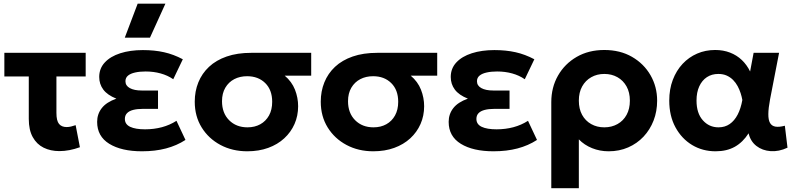

<svg xmlns="http://www.w3.org/2000/svg" viewBox="-20 -784 4209 1014"><path d="M293.5 14Q247 14 210.5 -4Q174 -22 153 -59.8Q132 -97.5 132 -156V-380H3V-505H432.5V-380H278V-188Q278 -146 291.8 -129.5Q305.5 -113 332 -113Q343.5 -113 355.2 -115.8Q367 -118.5 379.5 -123L402 -6.5Q374.5 3.5 347 8.8Q319.5 14 293.5 14Z M730 15Q621.5 15 557.2 -24.5Q493 -64 493 -140.5Q493 -181.5 517.5 -213Q542 -244.5 594.5 -263Q547 -282 525.5 -311Q504 -340 504 -377.5Q504 -422.5 533.5 -454.2Q563 -486 615.2 -502.8Q667.5 -519.5 734.5 -519.5Q796 -519.5 846.2 -508.2Q896.5 -497 945.5 -471L895 -365.5Q865.5 -386 828.2 -396.2Q791 -406.5 749 -406.5Q718 -406.5 694 -401.2Q670 -396 656.2 -384.8Q642.5 -373.5 642.5 -355Q642.5 -331.5 665.5 -318.8Q688.5 -306 728.5 -306H814.5V-209H733.5Q704.5 -209 683.2 -203.5Q662 -198 650.8 -186.2Q639.5 -174.5 639.5 -156Q639.5 -127.5 667.5 -114.2Q695.5 -101 746 -101Q793 -101 835 -112.2Q877 -123.5 912 -146L959.5 -45Q913.5 -15 856.5 0Q799.5 15 730 15ZM639 -585 707 -764.5H853.5L772 -585Z M1286 15Q1207 15 1144.2 -18.5Q1081.5 -52 1045 -111Q1008.5 -170 1008.5 -247Q1008.5 -302 1027.5 -349Q1046.5 -396 1083.8 -431Q1121 -466 1177 -485.5Q1233 -505 1307.5 -505H1623.5V-384.5H1483.5Q1521 -353 1537.8 -310.5Q1554.5 -268 1554.5 -223Q1554.5 -172.5 1535.5 -129.2Q1516.5 -86 1481.2 -53.5Q1446 -21 1396.5 -3Q1347 15 1286 15ZM1287 -111.5Q1325.5 -111.5 1354.8 -127.8Q1384 -144 1400.8 -174.2Q1417.5 -204.5 1417.5 -246.5Q1417.5 -309 1380.8 -345.2Q1344 -381.5 1285 -381.5Q1247 -381.5 1217.2 -366Q1187.5 -350.5 1170 -320.8Q1152.5 -291 1152.5 -249.5Q1152.5 -187 1190 -149.2Q1227.5 -111.5 1287 -111.5Z M1951.5 15Q1872.5 15 1809.8 -18.5Q1747 -52 1710.5 -111Q1674 -170 1674 -247Q1674 -302 1693 -349Q1712 -396 1749.2 -431Q1786.5 -466 1842.5 -485.5Q1898.5 -505 1973 -505H2289V-384.5H2149Q2186.5 -353 2203.2 -310.5Q2220 -268 2220 -223Q2220 -172.5 2201 -129.2Q2182 -86 2146.8 -53.5Q2111.5 -21 2062 -3Q2012.5 15 1951.5 15ZM1952.5 -111.5Q1991 -111.5 2020.2 -127.8Q2049.5 -144 2066.2 -174.2Q2083 -204.5 2083 -246.5Q2083 -309 2046.2 -345.2Q2009.5 -381.5 1950.5 -381.5Q1912.5 -381.5 1882.8 -366Q1853 -350.5 1835.5 -320.8Q1818 -291 1818 -249.5Q1818 -187 1855.5 -149.2Q1893 -111.5 1952.5 -111.5Z M2586.5 15Q2478 15 2413.8 -24.5Q2349.5 -64 2349.5 -140.5Q2349.5 -181.5 2374 -213Q2398.5 -244.5 2451 -263Q2403.5 -282 2382 -311Q2360.5 -340 2360.5 -377.5Q2360.5 -422.5 2390 -454.2Q2419.5 -486 2471.8 -502.8Q2524 -519.5 2591 -519.5Q2652.5 -519.5 2702.8 -508.2Q2753 -497 2802 -471L2751.5 -365.5Q2722 -386 2684.8 -396.2Q2647.5 -406.5 2605.5 -406.5Q2574.5 -406.5 2550.5 -401.2Q2526.5 -396 2512.8 -384.8Q2499 -373.5 2499 -355Q2499 -331.5 2522 -318.8Q2545 -306 2585 -306H2671V-209H2590Q2561 -209 2539.8 -203.5Q2518.5 -198 2507.2 -186.2Q2496 -174.5 2496 -156Q2496 -127.5 2524 -114.2Q2552 -101 2602.5 -101Q2649.5 -101 2691.5 -112.2Q2733.5 -123.5 2768.5 -146L2816 -45Q2770 -15 2713 0Q2656 15 2586.5 15Z M2891.5 210V-244.5Q2891.5 -322.5 2927 -384.8Q2962.5 -447 3025.5 -483.5Q3088.5 -520 3171.5 -520Q3255 -520 3317.8 -483.8Q3380.5 -447.5 3415.5 -386.8Q3450.5 -326 3450.5 -252.5Q3450.5 -196 3431.8 -147.5Q3413 -99 3378.8 -62.5Q3344.5 -26 3297.5 -5.5Q3250.5 15 3194.5 15Q3148 15 3107 -1.5Q3066 -18 3037 -48V210ZM3171.5 -111.5Q3210.5 -111.5 3241.2 -128.8Q3272 -146 3289.2 -177.5Q3306.5 -209 3306.5 -252.5Q3306.5 -296 3289 -327.5Q3271.5 -359 3241 -376.2Q3210.5 -393.5 3171.5 -393.5Q3133 -393.5 3102.5 -376.2Q3072 -359 3054.5 -327.5Q3037 -296 3037 -252.5Q3037 -209 3054.2 -177.5Q3071.5 -146 3102 -128.8Q3132.5 -111.5 3171.5 -111.5Z M3759 15Q3690.5 15 3635.2 -18.2Q3580 -51.5 3547.2 -111.8Q3514.5 -172 3514.5 -252.5Q3514.5 -313 3533.2 -362.2Q3552 -411.5 3585 -446.8Q3618 -482 3661.8 -501Q3705.5 -520 3757 -520Q3800 -520 3835.5 -506.2Q3871 -492.5 3897.8 -467Q3924.5 -441.5 3941.5 -406.5L3960 -505H4094.5L4047 -260Q4038 -212.5 4037.8 -181.5Q4037.5 -150.5 4046.8 -134.5Q4056 -118.5 4075.5 -115.2Q4095 -112 4125 -120L4139 -4Q4093 17.5 4049.5 14.2Q4006 11 3974.8 -13.2Q3943.5 -37.5 3933.5 -80Q3903.5 -33 3861 -9Q3818.5 15 3759 15ZM3774.5 -111.5Q3808.5 -111.5 3833.8 -129Q3859 -146.5 3875.8 -178.8Q3892.5 -211 3900.5 -256Q3897.5 -273 3891.5 -291.8Q3885.5 -310.5 3875.8 -328.8Q3866 -347 3851.8 -361.5Q3837.5 -376 3818.2 -384.8Q3799 -393.5 3773.5 -393.5Q3739 -393.5 3713.2 -376.5Q3687.5 -359.5 3673 -328Q3658.5 -296.5 3658.5 -253Q3658.5 -186 3691.8 -148.8Q3725 -111.5 3774.5 -111.5Z"/></svg>

Font: Geologica Roman SemiBold
Style: Regular
Weight: 600
Designer: Sindre Bremnes, Frode Helland
Foundry: Monokrom Skriftforlag AS
Version: Version 1.010;gftools[0.9.28]